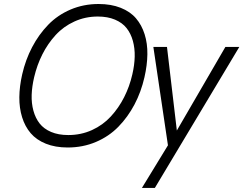

<svg xmlns="http://www.w3.org/2000/svg" viewBox="-20 -720 1204 950"><path d="M314.9 9.8Q253.4 9.8 206.8 -9Q160.2 -27.8 131.8 -61Q103.5 -94.2 89.4 -139.9Q75.2 -185.5 75.7 -239Q76.2 -292.5 89.8 -352.1Q106.4 -424.8 139.2 -487.1Q171.9 -549.3 218.5 -597.4Q265.1 -645.5 329.3 -672.9Q393.6 -700.2 467.8 -700.2Q529.8 -700.2 577.1 -681.4Q624.5 -662.6 652.8 -629.4Q681.2 -596.2 695.6 -550.5Q710 -504.9 709.2 -451.4Q708.5 -397.9 694.8 -337.9Q678.2 -265.1 645.5 -203.1Q612.8 -141.1 565.9 -93Q519 -44.9 454.6 -17.6Q390.1 9.8 314.9 9.8ZM317.9 -51.8Q380.9 -51.8 435.1 -76.4Q489.3 -101.1 528.3 -143.6Q567.4 -186 594.2 -239Q621.1 -292 634.8 -352.1Q645.5 -397.9 646.5 -439.5Q647.5 -481 637.5 -517.6Q627.4 -554.2 606.4 -580.8Q585.4 -607.4 549.1 -622.8Q512.7 -638.2 463.9 -638.2Q401.9 -638.2 347.9 -613.5Q293.9 -588.9 255.1 -546.4Q216.3 -503.9 189.7 -451.2Q163.1 -398.4 148.9 -337.9Q138.2 -292 136.7 -250.5Q135.3 -209 145.3 -172.4Q155.3 -135.7 176 -109.1Q196.8 -82.5 232.9 -67.1Q269 -51.8 317.9 -51.8ZM682.1 210 811 -1 738.8 -487.8H806.2L855 -74.2L1095.2 -487.8H1164.1L746.1 210Z"/></svg>

Font: HK Grotesk Light Italic
Style: Regular
Weight: 300
Italic angle: -13°
Designer: Alfredo Marco Pradil and Stefan Peev
Foundry: Hanken Design Co.
Version: Version 1.000;PS 001.000;hotconv 1.0.88;makeotf.lib2.5.64775